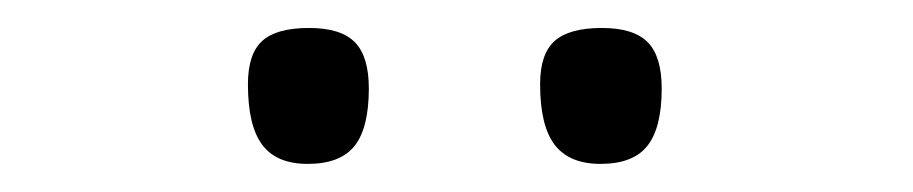

<svg xmlns="http://www.w3.org/2000/svg" viewBox="-20 -754 656 138"><path d="M411.6 -636.2Q435.1 -636.2 445.3 -649.2Q455.6 -662.1 455.6 -690.4Q455.6 -713.4 445.6 -723.6Q435.5 -733.9 412.6 -733.9Q389.2 -733.9 378.7 -724.6Q368.2 -715.3 368.2 -693.4Q368.2 -663.6 378.7 -649.9Q389.2 -636.2 411.6 -636.2ZM201.2 -636.2Q224.6 -636.2 234.9 -649.2Q245.1 -662.1 245.1 -690.4Q245.1 -713.4 235.1 -723.6Q225.1 -733.9 202.1 -733.9Q178.7 -733.9 168.5 -724.6Q158.2 -715.3 158.2 -693.4Q158.2 -663.6 168.5 -649.9Q178.7 -636.2 201.2 -636.2Z"/></svg>

Font: Pinar VF
Style: Regular
Weight: 300
Designer: Amin Abedi
Version: Version 2.000